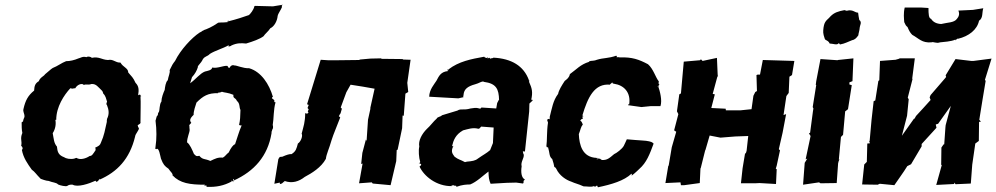

<svg xmlns="http://www.w3.org/2000/svg" viewBox="-20 -781 4234 816"><path d="M84 -284C82 -277 79 -275 78 -265L72 -261C72 -245 72 -230 75 -216C64 -190 75 -183 70 -161C73 -159 77 -155 76 -147C78 -155 78 -149 73 -144C79 -110 98 -84 115 -60C129 -50 133 -41 153 -21C156 -20 176 -12 187 -12C203 -5 219 -6 227 3C234 7 261 13 266 9C272 4 282 3 289 4C310 16 358 0 386 -13C391 -4 389 -10 398 -12C395 -15 393 -18 396 -10C400 -20 404 -17 401 -21C406 -21 404 -15 402 -17C478 -50 531 -105 554 -200C555 -213 573 -229 570 -237C564 -244 568 -243 565 -249C572 -252 580 -259 577 -260V-262C577 -309 579 -343 577 -373C577 -366 580 -377 580 -372C576 -372 580 -384 567 -376C571 -400 570 -415 556 -429C545 -453 540 -455 525 -473C525 -492 503 -495 492 -515C470 -514 462 -531 439 -526C412 -527 401 -542 369 -535C373 -537 355 -544 347 -538C332 -543 321 -534 314 -533C295 -525 277 -521 261 -521C242 -514 225 -500 204 -492C193 -485 190 -480 171 -465C168 -458 150 -452 145 -436C130 -427 126 -417 125 -396C99 -375 88 -354 80 -319C76 -305 85 -300 84 -284ZM215 -273C218 -271 215 -270 219 -272C219 -327 252 -377 279 -406C294 -402 287 -406 300 -406C308 -422 330 -429 336 -420C351 -425 351 -418 369 -424C389 -425 396 -412 414 -395C418 -390 415 -393 419 -383C429 -374 431 -361 435 -349C435 -349 429 -336 434 -336C443 -314 445 -296 435 -276L434 -269V-263C426 -228 423 -206 409 -175C405 -163 400 -161 384 -153C392 -143 379 -143 387 -144C375 -126 371 -118 361 -118C345 -107 320 -100 305 -110C302 -110 289 -104 296 -107C279 -103 260 -107 252 -113C228 -122 224 -136 222 -158C209 -173 209 -189 204 -215C216 -233 219 -256 215 -273Z M1139 -249C1144 -278 1142 -315 1151 -346C1147 -349 1141 -346 1145 -343C1148 -359 1145 -355 1135 -364C1137 -363 1136 -366 1136 -371C1134 -363 1139 -370 1140 -369C1124 -424 1090 -476 1039 -491C1012 -490 986 -504 974 -503C971 -506 961 -504 955 -492C948 -493 952 -496 946 -501C930 -503 903 -489 882 -494C880 -482 862 -480 851 -477C830 -469 813 -445 788 -427C790 -436 794 -444 796 -453C809 -467 817 -482 821 -496C818 -501 834 -511 842 -529C851 -543 861 -540 872 -552C894 -566 928 -575 952 -589C952 -586 950 -580 955 -584C965 -585 964 -591 962 -587C987 -599 1005 -598 1026 -596C1056 -605 1084 -615 1100 -627C1106 -637 1120 -647 1129 -661C1145 -668 1158 -691 1160 -713C1162 -724 1174 -739 1178 -750C1179 -762 1174 -755 1183 -761L1140 -754L1063 -756C1066 -756 1053 -751 1061 -754C1058 -739 1044 -722 1038 -717C1015 -709 986 -699 949 -690C954 -701 945 -691 948 -687C924 -684 908 -687 905 -683C882 -667 859 -657 846 -653C844 -649 844 -654 834 -645C838 -643 841 -650 829 -643C795 -621 747 -569 724 -522C714 -509 712 -506 701 -483C704 -472 695 -455 693 -440C684 -433 681 -409 680 -399C674 -386 666 -365 666 -349C657 -339 659 -310 655 -305C647 -294 656 -296 646 -286L641 -268C646 -230 646 -190 641 -158L640 -149C640 -147 649 -147 644 -147C656 -157 661 -117 664 -107C674 -81 680 -75 696 -64C705 -50 716 -43 713 -36C745 -2 787 4 851 4C847 13 851 9 851 9C857 5 857 5 858 13C899 15 932 8 965 -10C960 -15 970 -14 971 -6C970 -13 975 -10 970 -21C980 -17 972 -16 974 -14C1060 -53 1118 -117 1134 -215C1135 -225 1134 -226 1133 -221C1138 -224 1133 -224 1141 -238C1139 -233 1142 -246 1139 -249ZM996 -250 1001 -248H1007C994 -218 989 -196 979 -168C971 -166 961 -152 952 -133C942 -126 937 -116 927 -111C906 -113 895 -107 874 -97C849 -108 842 -101 827 -119C809 -113 809 -127 805 -125C797 -144 787 -168 775 -176C775 -196 786 -218 786 -229C784 -245 786 -244 784 -249L793 -259C786 -268 785 -276 803 -293C802 -308 811 -332 815 -345C843 -373 864 -386 907 -385C902 -389 912 -385 923 -391C933 -387 949 -388 972 -378C970 -361 980 -368 987 -352C1001 -341 996 -323 1002 -314C1001 -285 1001 -271 996 -250Z M1725 -527H1724L1693 -528L1691 -530L1601 -531L1600 -533L1554 -532L1510 -528L1506 -526L1420 -525H1373L1343 -527L1285 -338L1292 -335L1287 -322L1292 -316L1288 -308L1291 -303C1285 -294 1282 -300 1277 -300C1277 -262 1270 -244 1262 -213C1268 -203 1258 -178 1246 -171C1240 -149 1238 -138 1219 -126C1211 -127 1198 -123 1180 -115L1169 -114L1163 -105L1146 0L1169 -5C1170 7 1170 1 1170 1C1177 1 1184 -5 1185 -9C1189 -1 1186 -7 1189 -12C1222 0 1251 -10 1275 -29C1305 -45 1345 -69 1365 -106C1367 -126 1379 -149 1389 -185C1398 -214 1410 -239 1426 -282C1425 -282 1420 -288 1420 -287C1422 -291 1424 -295 1428 -301C1422 -303 1420 -302 1427 -298L1433 -319L1428 -324L1452 -389L1470 -421C1504 -416 1539 -410 1572 -404L1554 -323V-318L1544 -272L1538 -182L1535 -188L1520 -131L1515 -84L1521 -86L1506 -2L1560 -6L1564 -1L1640 6L1663 -92L1664 -96L1666 -143L1670 -145L1689 -236L1691 -290L1696 -289L1703 -383L1715 -390L1711 -429Z M2206 -124 2204 -128 2202 -138 2211 -137 2229 -307 2230 -341 2244 -354C2241 -359 2240 -360 2237 -354C2246 -391 2240 -407 2229 -432C2228 -436 2230 -438 2230 -438C2228 -440 2222 -443 2228 -440C2206 -501 2154 -532 2077 -536C2074 -532 2066 -535 2064 -531C2059 -539 2057 -534 2053 -532C2057 -537 2046 -542 2053 -533C2049 -536 2041 -534 2038 -540C1982 -530 1930 -520 1886 -486C1887 -486 1882 -492 1887 -482C1875 -490 1881 -487 1884 -479C1854 -476 1846 -459 1835 -438C1825 -422 1805 -401 1804 -370C1846 -368 1886 -365 1928 -363L1950 -368C1945 -378 1954 -374 1950 -378C1952 -402 1967 -414 2000 -423C2014 -426 2031 -439 2037 -433C2089 -426 2100 -403 2101 -356C2100 -359 2099 -353 2093 -343L2089 -320L2027 -324C2024 -325 2026 -316 2013 -321C2003 -324 1994 -322 1980 -320C1948 -311 1940 -321 1924 -311C1902 -304 1882 -298 1858 -291C1855 -285 1839 -285 1836 -277C1822 -265 1809 -246 1794 -233C1773 -212 1757 -183 1762 -158C1758 -142 1760 -112 1766 -92C1766 -92 1760 -84 1760 -88C1770 -85 1760 -84 1769 -85C1772 -77 1768 -79 1763 -73C1782 -32 1835 11 1900 10C1893 8 1909 5 1909 7C1908 4 1910 12 1920 7C1916 3 1917 5 1920 13C1944 4 1963 3 1978 3C2006 -8 2032 -34 2056 -52C2057 -25 2058 -17 2065 0L2134 -4L2174 -5L2203 -1L2207 -10C2200 -6 2205 -13 2211 -18C2196 -25 2193 -49 2197 -74C2192 -93 2208 -108 2206 -124ZM1907 -161 1901 -159C1907 -185 1916 -209 1948 -227C1968 -232 1989 -240 2012 -234C2017 -233 2019 -236 2025 -243L2078 -239L2075 -173L2063 -143C2047 -129 2035 -124 2011 -107C2000 -98 1987 -96 1964 -94C1962 -93 1959 -93 1956 -92C1936 -103 1929 -102 1912 -115C1906 -125 1893 -134 1907 -161Z M2457 -252 2452 -263 2446 -269C2449 -272 2451 -276 2458 -277C2450 -288 2463 -291 2458 -286C2452 -286 2462 -292 2455 -290C2478 -367 2506 -428 2574 -421C2570 -429 2570 -417 2582 -431C2584 -428 2582 -426 2590 -425C2631 -419 2662 -389 2654 -337C2647 -338 2652 -339 2649 -334L2706 -326L2746 -330H2787C2795 -355 2785 -392 2777 -416C2788 -418 2774 -409 2775 -414C2781 -418 2785 -425 2779 -425C2781 -420 2777 -422 2780 -435C2766 -452 2757 -488 2734 -508C2696 -528 2667 -539 2614 -537C2607 -539 2608 -537 2600 -538C2606 -544 2595 -543 2601 -545C2565 -532 2546 -536 2517 -527C2507 -522 2492 -523 2490 -522C2480 -518 2484 -521 2483 -518C2447 -507 2430 -486 2402 -466C2399 -451 2390 -445 2380 -437C2367 -417 2355 -398 2352 -382C2330 -353 2326 -321 2316 -283C2319 -280 2313 -281 2318 -273C2311 -280 2306 -271 2305 -272L2309 -260C2303 -221 2306 -186 2302 -158C2303 -165 2302 -150 2309 -156C2317 -130 2313 -116 2327 -105C2331 -93 2335 -79 2336 -71C2342 -71 2346 -59 2344 -64C2357 -35 2386 -16 2408 -9C2425 -1 2436 0 2460 11C2478 11 2491 15 2504 10C2509 15 2511 8 2509 13C2521 4 2517 8 2521 15C2579 3 2633 -13 2664 -43C2664 -43 2667 -38 2664 -34C2680 -46 2697 -63 2697 -63C2728 -90 2741 -125 2758 -171C2758 -171 2759 -169 2753 -175C2750 -178 2734 -183 2708 -184L2680 -186L2644 -189C2640 -179 2635 -170 2631 -161C2624 -148 2600 -130 2590 -126C2569 -108 2560 -100 2538 -101C2533 -105 2526 -106 2534 -107C2530 -105 2529 -107 2518 -108C2523 -100 2509 -103 2522 -111C2513 -106 2512 -113 2516 -110C2455 -112 2442 -165 2440 -211C2448 -231 2448 -241 2457 -252Z M3278 1 3281 -62 3277 -64 3281 -77 3295 -142 3290 -147 3306 -217 3321 -296 3310 -292 3322 -372 3323 -374 3332 -386 3335 -455 3346 -462 3356 -522 3222 -526 3210 -464H3200L3195 -462L3197 -394L3190 -390L3182 -374L3174 -317L3126 -312H3065L3064 -319L3003 -322L3018 -380L3009 -382L3029 -456H3031L3030 -465L3027 -535L2966 -522L2959 -529L2955 -525L2886 -519L2874 -384L2867 -380L2857 -308L2863 -296L2845 -227L2854 -221L2835 -155L2822 -78L2820 -75L2808 -3L2872 -6L2874 6H2888L2954 -3L2957 -66H2958L2973 -126L2977 -142L2978 -143L2996 -205L3042 -196L3105 -201L3160 -203L3153 -140L3149 -127L3147 -132L3136 -66L3129 -2H3189L3208 -3Z M3536 -3 3542 -87 3544 -95 3548 -105 3545 -102 3554 -199 3563 -208 3572 -308 3574 -309 3584 -317 3600 -419 3590 -422V-431L3603 -436L3607 -533L3541 -526L3540 -525L3467 -530L3449 -436L3447 -420H3449L3434 -326L3437 -320L3435 -308L3423 -217L3418 -214L3425 -203L3404 -104L3411 -107L3400 -89L3393 4L3461 -6L3467 -2ZM3545 -598 3550 -592C3572 -596 3582 -603 3601 -610C3612 -612 3619 -618 3628 -631C3628 -638 3633 -650 3634 -665C3634 -672 3645 -687 3632 -696C3630 -709 3628 -714 3627 -727C3611 -728 3606 -741 3581 -736C3583 -733 3569 -738 3569 -738C3543 -733 3526 -728 3510 -712C3502 -701 3487 -695 3482 -674C3481 -671 3481 -668 3480 -664C3478 -646 3477 -640 3485 -617C3487 -608 3500 -611 3506 -596C3520 -596 3539 -587 3545 -598Z M4041 -530 3999 -461 4001 -454 3998 -450 3935 -377 3931 -367 3935 -356C3914 -333 3894 -310 3873 -288L3867 -277L3864 -276L3813 -204L3835 -289L3842 -359L3838 -366L3858 -444L3857 -448L3868 -533H3804L3800 -531L3786 -527L3720 -522L3717 -440L3713 -437L3700 -354L3693 -351L3684 -271L3676 -182H3674L3677 -172L3666 -171L3664 -93L3653 -82L3644 3L3710 4L3719 0L3781 6C3799 -21 3819 -47 3836 -75L3852 -83L3897 -159V-169L3960 -238L3957 -252L3967 -255L4021 -331L3999 -249L3998 -239L3993 -168L3990 -167L3981 -154L3980 -79L3983 -81L3959 5L4035 1L4036 -5L4041 2L4106 -1L4112 -81L4125 -171L4140 -182L4141 -263L4149 -264L4142 -272L4156 -359L4169 -437L4166 -442L4167 -445L4194 -532L4117 -522H4108ZM3980 -679C3960 -680 3946 -687 3937 -701C3927 -703 3926 -722 3926 -747L3895 -749H3825C3819 -723 3822 -703 3823 -687C3830 -673 3828 -674 3837 -666C3844 -649 3849 -641 3857 -633C3886 -617 3898 -598 3938 -601C3948 -605 3959 -595 3975 -601C3990 -603 4022 -604 4041 -613C4040 -604 4041 -613 4050 -617C4055 -616 4055 -620 4051 -616C4098 -627 4133 -655 4141 -693C4159 -704 4153 -729 4159 -746L4115 -739L4053 -736C4060 -721 4054 -709 4047 -701C4035 -684 4008 -686 3980 -679Z"/></svg>

Font: Asimov Print
Style: DIt
Weight: 250
Width: 0
Designer: Google
Version: Version 2.000980: 2014